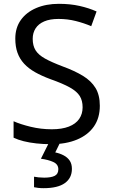

<svg xmlns="http://www.w3.org/2000/svg" viewBox="-20 -744 589 1004"><path d="M502 -191Q502 -127 471 -82.5Q440 -38 382.5 -14Q325 10 247 10Q207 10 170.5 6Q134 2 104 -5.5Q74 -13 51 -24V-110Q87 -94 140.5 -81Q194 -68 251 -68Q304 -68 340 -82Q376 -96 394 -122Q412 -148 412 -183Q412 -218 397 -242Q382 -266 345.5 -286.5Q309 -307 244 -330Q198 -347 163.5 -366.5Q129 -386 106 -411Q83 -436 71.5 -468Q60 -500 60 -542Q60 -599 89 -639.5Q118 -680 169.5 -702Q221 -724 288 -724Q347 -724 396 -713Q445 -702 485 -684L457 -607Q420 -623 376.5 -634Q333 -645 286 -645Q241 -645 211 -632Q181 -619 166 -595.5Q151 -572 151 -541Q151 -505 166 -481Q181 -457 215 -438Q249 -419 307 -397Q370 -374 413.5 -347.5Q457 -321 479.5 -284Q502 -247 502 -191ZM356 139Q356 187 319 213.5Q282 240 208 240Q193 240 179.5 238.5Q166 237 158 235V180Q167 182 182 183.5Q197 185 211 185Q247 185 266 175.5Q285 166 285 141Q285 115 258.5 103Q232 91 194 86L237 0H295L269 53Q293 58 313 68.5Q333 79 344.5 96Q356 113 356 139Z"/></svg>

Font: Noto Sans Thaana
Style: Regular
Weight: 400
Designer: Monotype Design Team
Foundry: Monotype Imaging Inc.
Version: Version 2.001